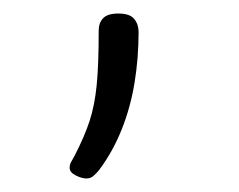

<svg xmlns="http://www.w3.org/2000/svg" viewBox="-20 -91 353 284"><path d="M108 173Q101 173 92 168.5Q83 164 83 157Q83 153 85 149Q87 145 90 140Q105 111 112.5 88Q120 65 123 35Q126 5 126 -46Q126 -57 132.5 -64Q139 -71 155 -71Q172 -71 178.5 -63Q185 -55 185 -44Q185 -5 179 31.5Q173 68 160 100.5Q147 133 127 160Q123 165 118.5 169Q114 173 108 173Z"/></svg>

Font: Playwrite US Modern Thin
Style: Regular
Weight: 250
Designer: Veronika Burian, José Scaglione
Foundry: TypeTogether
Version: Version 1.003